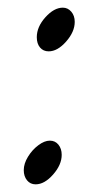

<svg xmlns="http://www.w3.org/2000/svg" viewBox="-20 -481 257 501"><path d="M76 -384Q76 -411 98.5 -436Q121 -461 144 -461Q157 -461 166 -450.5Q175 -440 175 -424Q175 -398 152.5 -372.5Q130 -347 107 -347Q93 -347 84.5 -357Q76 -367 76 -384ZM42 -37Q42 -54 53 -72Q64 -90 80 -102Q96 -114 110 -114Q124 -114 132.5 -103.5Q141 -93 141 -77Q141 -51 118.5 -25.5Q96 0 73 0Q59 0 50.5 -10.5Q42 -21 42 -37Z"/></svg>

Font: Charm
Style: Regular
Weight: 400
Designer: Katatrad Aksorn Co.,Ltd.
Foundry: Cadson Demak Co.,Ltd.
Version: Version 1.001